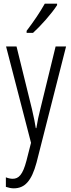

<svg xmlns="http://www.w3.org/2000/svg" viewBox="-20 -785 387 1046"><path d="M291 -757V-765H224C197 -717 166 -671 125 -617V-606H160C200 -642 262 -711 291 -757ZM13 -532 149 -7 124 91C104 167 82 189 49 189C38 189 24 186 12 181V233C27 238 41 241 55 241C115 241 152 201 179 101L340 -532H283L200 -192C191 -157 184 -125 178 -87H175C170 -116 166 -141 154 -191L70 -532Z"/></svg>

Font: Noto Sans Bengali ExtraCondensed Light
Style: Regular
Weight: 300
Width: 2
Designer: Joana Ranito - Universal Thirst; Jelle Bosma - Monotype Design Team
Foundry: Universal Thirst ehf.
Version: Version 3.000